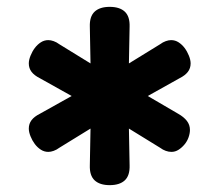

<svg xmlns="http://www.w3.org/2000/svg" viewBox="-20 -610 640 560"><path d="M300 -70Q271 -70 256 -84Q241 -98 242 -128L244 -235L153 -179Q145 -173 136.5 -170Q128 -167 121 -167Q109 -167 99 -173.5Q89 -180 81.5 -190Q74 -200 69 -212.5Q64 -225 64 -235Q64 -249 72 -259.5Q80 -270 96 -278L189 -330L96 -382Q80 -390 72 -400.5Q64 -411 64 -425Q64 -435 69 -447.5Q74 -460 81.5 -470Q89 -480 99 -486.5Q109 -493 121 -493Q128 -493 136.5 -490Q145 -487 153 -481L244 -425L242 -532Q241 -562 256 -576Q271 -590 300 -590Q329 -590 344 -576Q359 -562 358 -532L356 -425L447 -481Q455 -487 463.5 -490Q472 -493 479 -493Q491 -493 501 -486.5Q511 -480 518.5 -470Q526 -460 531 -447.5Q536 -435 536 -425Q536 -411 528 -400.5Q520 -390 504 -382L411 -330L500 -278Q516 -269 525 -257.5Q534 -246 534 -231Q534 -221 530 -209.5Q526 -198 518 -188.5Q510 -179 500.5 -173Q491 -167 480 -167Q472 -167 463.5 -170Q455 -173 447 -179L356 -235L358 -128Q359 -98 344 -84Q329 -70 300 -70Z"/></svg>

Font: Maple Mono NL SemiBold
Style: Regular
Weight: 600
Monospace: yes
Designer: subframe7536
Version: Version 7.000